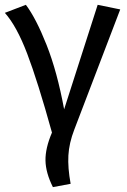

<svg xmlns="http://www.w3.org/2000/svg" viewBox="-25 -558 527 794"><path d="M82 -538.1Q124 -482.4 167.7 -372.1Q211.4 -261.7 240.2 -106L378.9 -538.1L472.2 -519L282.2 -22Q260.7 33.7 257.8 84.7Q254.9 135.7 267.1 202.1L193.8 215.8Q164.1 156.7 163.1 106Q162.1 55.2 189.9 -9.8Q130.9 -222.2 87.4 -336.2Q43.9 -450.2 -4.9 -504.9Z"/></svg>

Font: FiraGO
Style: Regular
Weight: 400
Designer: bBox Type
Foundry: bBox Type GmbH
Version: Version 1.001;PS 001.001;hotconv 1.0.88;makeotf.lib2.5.64775